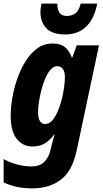

<svg xmlns="http://www.w3.org/2000/svg" viewBox="-35 -799 566 1059"><path d="M143 240Q93 240 53.5 230.5Q14 221 -15 207V78Q13 95 55.5 107Q98 119 139 119Q182 119 207.5 95.5Q233 72 243 31L248 9Q251 -4 256 -21.5Q261 -39 266 -56H263Q238 -23 210.5 -7Q183 9 144 9Q91 9 57.5 -33Q24 -75 24 -160Q24 -205 33 -258.5Q42 -312 60.5 -365Q79 -418 106.5 -462Q134 -506 171 -532.5Q208 -559 255 -559Q298 -559 322 -540Q346 -521 361 -482H364L388 -549H511L389 26Q365 143 301.5 191.5Q238 240 143 240ZM214 -115Q235 -115 252 -133.5Q269 -152 282.5 -182.5Q296 -213 305 -248Q314 -283 318.5 -316.5Q323 -350 323 -375Q323 -402 312 -418Q301 -434 281 -434Q261 -434 244.5 -415.5Q228 -397 215 -367.5Q202 -338 193.5 -304Q185 -270 180 -238Q175 -206 175 -182Q175 -115 214 -115ZM325 -609Q252 -609 220 -644Q188 -679 188 -731Q188 -743 189.5 -755Q191 -767 194 -779H281Q281 -747 293 -729Q305 -711 333 -711Q362 -711 381.5 -726Q401 -741 410 -779H501Q486 -697 441 -653Q396 -609 325 -609Z"/></svg>

Font: Noto Sans Condensed ExtraBold
Style: Italic
Weight: 800
Width: 3
Italic angle: -12°
Designer: Monotype Design Team
Foundry: Monotype Imaging Inc.
Version: Version 2.013; ttfautohint (v1.8.4.7-5d5b)